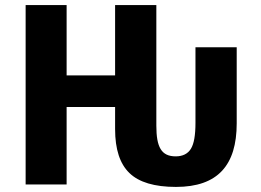

<svg xmlns="http://www.w3.org/2000/svg" viewBox="-20 -734 1040 764"><path d="M245.1 0V-308.1H438V-220.2C438 -140.1 457 -82 495.1 -45.4C532.7 -8.8 594.7 9.8 680.2 9.8C846.7 9.8 921.9 -76.7 921.9 -243.2V-545.9H757.8V-245.1C757.8 -196.3 752 -162.1 739.7 -142.1C727.5 -122.1 707 -111.8 679.2 -111.8C622.1 -111.8 602.1 -148.4 602.1 -233.9V-713.9H438V-434.1H245.1V-713.9H82V0Z"/></svg>

Font: Avrile Sans
Style: Bold
Weight: 700
Designer: Monotype Design Team, Google (font), Stefan Peev (BGR Cyrillic), Cristiano Sobral (main changes)
Foundry: The Avrile Sans Project Authors
Version: Version 3.110